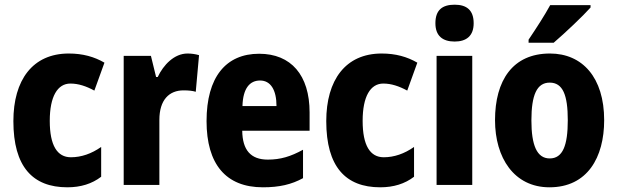

<svg xmlns="http://www.w3.org/2000/svg" viewBox="-20 -788 2632 818"><path d="M267 10C324 10 372 -5 411 -35V-162C370 -133 326 -118 282 -118C224 -118 192 -168 192 -273C192 -377 225 -432 280 -432C314 -432 347 -421 382 -402L425 -521C382 -546 333 -560 273 -560C119 -560 37 -447 37 -272C37 -78 119 10 267 10Z M779 -560C722 -560 676 -511 652 -460H645L623 -550H507V0H659V-277C659 -363 701 -403 762 -403C785 -403 801 -401 814 -397L828 -553C811 -558 794 -560 779 -560Z M1084 -559C942 -559 860 -459 860 -272C860 -89 942 10 1100 10C1170 10 1222 -2 1271 -29V-150C1218 -121 1175 -108 1121 -108C1048 -108 1013 -149 1012 -231H1299V-309C1299 -468 1220 -559 1084 -559ZM1088 -445C1133 -445 1158 -405 1158 -336H1013C1015 -413 1045 -445 1088 -445Z M1600 10C1657 10 1705 -5 1744 -35V-162C1703 -133 1659 -118 1615 -118C1557 -118 1525 -168 1525 -273C1525 -377 1558 -432 1613 -432C1647 -432 1680 -421 1715 -402L1758 -521C1715 -546 1666 -560 1606 -560C1452 -560 1370 -447 1370 -272C1370 -78 1452 10 1600 10Z M1917 -768C1864 -768 1835 -745 1835 -689C1835 -635 1866 -611 1917 -611C1967 -611 1998 -635 1998 -689C1998 -744 1969 -768 1917 -768ZM1992 -550H1840V0H1992Z M2496 -756V-766H2324C2300 -722 2265 -668 2232 -619V-606H2339C2388 -648 2464 -720 2496 -756ZM2554 -276C2554 -458 2461 -560 2323 -560C2164 -560 2089 -445 2089 -276C2089 -116 2170 10 2321 10C2483 10 2554 -118 2554 -276ZM2244 -275C2244 -383 2267 -436 2322 -436C2378 -436 2399 -383 2399 -276C2399 -169 2378 -113 2322 -113C2267 -113 2244 -170 2244 -275Z"/></svg>

Font: Noto Sans Khmer Condensed ExtraBold
Style: Regular
Weight: 800
Width: 3
Designer: Danh Hong and the Monotype Design Team
Foundry: Monotype Imaging Inc.
Version: Version 2.004